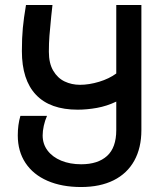

<svg xmlns="http://www.w3.org/2000/svg" viewBox="-20 -745 640 772"><path d="M68 -539.5Q68 -593 71.8 -632.5Q75.5 -672 84.5 -725H191L186 -679.5Q181 -630.5 178.8 -601.2Q176.5 -572 176.5 -537Q176.5 -490.5 194 -460.8Q211.5 -431 239.8 -417.5Q268 -404 302 -404Q338 -404 378.5 -416.2Q419 -428.5 447.5 -449.5V-725H548.5V-222Q548.5 -150.5 520 -99Q491.5 -47.5 437 -20.2Q382.5 7 306 7Q228.5 7 171 -18Q113.5 -43 82.5 -89.8Q51.5 -136.5 51.5 -200.5Q51.5 -243.5 62 -279H169Q160.5 -260 156 -239Q151.5 -218 151.5 -200.5Q151.5 -166 171.2 -139.8Q191 -113.5 226.2 -99Q261.5 -84.5 306.5 -84.5Q373.5 -84.5 410.5 -118Q447.5 -151.5 447.5 -222V-336.5Q410 -318.5 369.8 -311.2Q329.5 -304 292.5 -304Q181.5 -304 124.8 -363.8Q68 -423.5 68 -539.5Z"/></svg>

Font: JuliaMono SemiBold
Style: Regular
Weight: 600
Monospace: yes
Designer: cormullion
Foundry: corm
Version: Version 0.055; ttfautohint (v1.8.4)